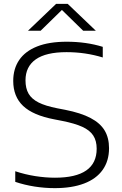

<svg xmlns="http://www.w3.org/2000/svg" viewBox="-20 -965 633 994"><path d="M59 -23.5V-78.5Q110 -61.5 163 -53.2Q216 -45 264.5 -45Q480.5 -45 480.5 -195Q480.5 -236.5 462.5 -263.8Q444.5 -291 406 -308.5Q367.5 -326 302.5 -339L261.5 -347Q151 -368 99.8 -416.5Q48.5 -465 48.5 -546Q48.5 -609 79.5 -654.5Q110.5 -700 172.2 -724.5Q234 -749 325 -749Q426.5 -749 512 -722.5V-667.5Q422 -695 324.5 -695Q218 -695 165 -657.5Q112 -620 112 -549Q112 -507.5 128 -480Q144 -452.5 179.5 -434.5Q215 -416.5 276 -404.5L317.5 -396.5Q398.5 -380.5 448.5 -354.2Q498.5 -328 521.5 -289.8Q544.5 -251.5 544.5 -198Q544.5 -132 511.5 -85.5Q478.5 -39 415.5 -15Q352.5 9 263.5 9Q212 9 159.2 0.8Q106.5 -7.5 59 -23.5ZM476 -806H410.5L300.5 -913.5L190.5 -806H125L270.5 -945H330.5Z"/></svg>

Font: Encode Sans Expanded Light
Style: Regular
Weight: 300
Width: 7
Designer: Multiple Designers
Foundry: Impallari Type
Version: Version 2.000